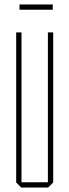

<svg xmlns="http://www.w3.org/2000/svg" viewBox="-20 -846 313 866"><path d="M196 0V-700H220V-23L197 0ZM76 0 53 -23V-24H196V0ZM53 -24V-700H77V-24ZM68 -802V-826H218V-802Z"/></svg>

Font: Foldit Thin
Style: Regular
Weight: 100
Designer: Sophia Tai
Foundry: Sophia Tai
Version: Version 1.003